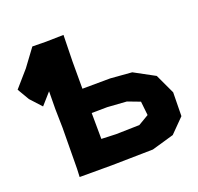

<svg xmlns="http://www.w3.org/2000/svg" viewBox="-179 -810 965 937"><g transform="rotate(-20 303.5 -341.5)"><path d="M243.2 -680.7 151.4 -678.7 81.1 -679.7 14.6 -589.8 -58.6 -505.9 -22.5 -444.3 30.3 -386.7 83 -446.3 82 -354.5 84 -255.9 82 -44.9 80.1 -2H247.1L461.9 -5.9L577.1 -39.1L648.4 -111.3L650.4 -234.4L602.5 -336.9L496.1 -394.5L384.8 -403.3L240.2 -402.3V-543.9ZM243.2 -140.6 242.2 -275.4 323.2 -276.4 422.9 -269.5 487.3 -245.1 495.1 -172.9 440.4 -140.6 318.4 -137.7Z"/></g></svg>

Font: MaokenAssortedSans-Lite
Style: Lite
Weight: 400
Version: Version 1.400